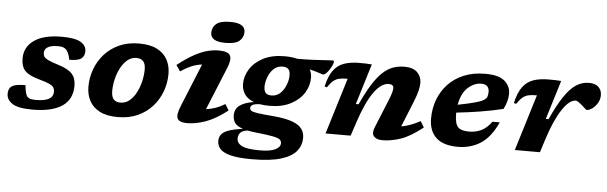

<svg xmlns="http://www.w3.org/2000/svg" viewBox="-56 -952 4400 1391"><g transform="rotate(5 2144.0 -256.0)"><path d="M129.5 -159Q135.5 -92 152 -75Q162 -65 176.8 -62Q191.5 -59 216 -59Q339 -59 339 -129.5Q339 -148 330.8 -160.8Q322.5 -173.5 297.8 -184.8Q273 -196 224 -209.5Q150.5 -229.5 121 -260.2Q91.5 -291 91.5 -351.5Q91.5 -434 161.2 -482.8Q231 -531.5 361 -531.5Q457.5 -531.5 498.8 -507.2Q540 -483 540 -441.5Q540 -406 516.5 -388Q493 -370 429.5 -370Q418 -427.5 396.5 -445Q385.5 -454.5 372.2 -457.8Q359 -461 340 -461Q289.5 -461 265.2 -445.8Q241 -430.5 241 -404Q241 -388 248.2 -376.5Q255.5 -365 279.2 -353.5Q303 -342 352 -327Q426 -304 454.8 -271.8Q483.5 -239.5 483.5 -185Q483.5 -86 409.8 -36.5Q336 13 195.5 13Q90 13 48 -15Q6 -43 6 -85Q6 -110 16 -126.5Q26 -143 52.5 -151Q79 -159 129.5 -159Z M923.5 -531.5Q1004.5 -531.5 1055.5 -505Q1106.5 -478.5 1130.5 -432.8Q1154.5 -387 1154.5 -331Q1154.5 -264.5 1132 -203Q1109.5 -141.5 1066 -92.8Q1022.5 -44 959.5 -15.5Q896.5 13 815.5 13Q734.5 13 683.5 -13.5Q632.5 -40 608.5 -85.5Q584.5 -131 584.5 -187.5Q584.5 -254 607 -315.5Q629.5 -377 673 -425.8Q716.5 -474.5 779.5 -503Q842.5 -531.5 923.5 -531.5ZM825.5 -93Q862 -93 890.8 -116.8Q919.5 -140.5 939.2 -178.5Q959 -216.5 969.5 -261Q980 -305.5 980 -347Q980 -388 963.2 -406.8Q946.5 -425.5 913.5 -425.5Q876.5 -425.5 848 -401.8Q819.5 -378 799.5 -339.8Q779.5 -301.5 769.2 -257.2Q759 -213 759 -171.5Q759 -130.5 775.8 -111.8Q792.5 -93 825.5 -93Z M1437 -655Q1437 -694 1466 -719.5Q1495 -745 1568 -745Q1624 -745 1650.2 -728.5Q1676.5 -712 1676.5 -681Q1676.5 -641.5 1647.5 -616Q1618.5 -590.5 1545.5 -590.5Q1489.5 -590.5 1463.2 -607Q1437 -623.5 1437 -655ZM1263.5 -107 1391 -419.5Q1354 -415.5 1318 -401Q1282 -386.5 1236.5 -356L1206 -400Q1273.5 -453 1326.2 -481.5Q1379 -510 1421.8 -520.8Q1464.5 -531.5 1501.5 -531.5Q1571 -531.5 1585.8 -502.8Q1600.5 -474 1575 -411.5L1447.5 -100.5Q1516.5 -107 1584.5 -149L1611.5 -104.5Q1525 -37.5 1452.8 -12.2Q1380.5 13 1319.5 13Q1265 13 1250 -12.2Q1235 -37.5 1263.5 -107Z M1810.5 232.5Q1707.5 232.5 1652.5 217.8Q1597.5 203 1576.8 178.2Q1556 153.5 1556 122Q1556 94 1571 74.2Q1586 54.5 1623.2 41.2Q1660.5 28 1726 18.5Q1681 3.5 1666.2 -19.8Q1651.5 -43 1651.5 -73Q1651.5 -121 1688.2 -146.8Q1725 -172.5 1788.5 -181.5Q1741 -199.5 1720 -232Q1699 -264.5 1698.5 -303.5Q1698 -361 1730.8 -413.5Q1763.5 -466 1827.2 -498.8Q1891 -531.5 1982.5 -531.5Q2035 -531.5 2075 -521Q2136 -521 2189 -523.5Q2242 -526 2279 -528.8Q2316 -531.5 2330 -531.5Q2334 -531.5 2337.5 -529.8Q2341 -528 2341 -523.5Q2341 -514.5 2333.8 -498Q2326.5 -481.5 2315.5 -464.5Q2304.5 -447.5 2292.5 -435.8Q2280.5 -424 2270.5 -424Q2266.5 -424 2240.8 -432.8Q2215 -441.5 2171 -452.5Q2185.5 -426 2185.5 -392.5Q2186 -334.5 2153.2 -282.2Q2120.5 -230 2057 -197Q1993.5 -164 1902 -164Q1864 -164 1833 -169.5Q1793 -168 1779.2 -159Q1765.5 -150 1765.5 -135.5Q1765.5 -123 1777.5 -115.8Q1789.5 -108.5 1826.2 -103.2Q1863 -98 1937.5 -92Q2025 -84.5 2075 -66.2Q2125 -48 2145.8 -19.8Q2166.5 8.5 2166.5 46.5Q2166.5 100 2133.2 142Q2100 184 2022.2 208.2Q1944.5 232.5 1810.5 232.5ZM1911 -240Q1950 -240 1976.2 -266.2Q2002.5 -292.5 2016 -329Q2029.5 -365.5 2029 -396.5Q2029 -429 2015.2 -442.2Q2001.5 -455.5 1974 -455.5Q1934.5 -455.5 1908 -429.5Q1881.5 -403.5 1868.5 -367Q1855.5 -330.5 1855.5 -299.5Q1856 -266.5 1869.5 -253.2Q1883 -240 1911 -240ZM1694 92Q1694 125 1730 144.2Q1766 163.5 1862.5 163.5Q1935 163.5 1972.5 145.8Q2010 128 2010 99Q2010 82.5 1998 72.2Q1986 62 1947.2 54.2Q1908.5 46.5 1828 38Q1790 34 1761 28Q1721 34 1707.5 51Q1694 68 1694 92Z M2306 -334 2289 -338.5Q2306 -414 2336.5 -455.8Q2367 -497.5 2413.5 -514Q2460 -530.5 2524.5 -530.5Q2551 -530.5 2569.2 -530Q2587.5 -529.5 2616 -527.5L2525.5 -231.5H2545.5Q2586.5 -321 2623.5 -379.5Q2660.5 -438 2696.8 -471.2Q2733 -504.5 2771.5 -518Q2810 -531.5 2853.5 -531.5Q2916.5 -531.5 2947.2 -500.8Q2978 -470 2978 -424.5Q2978 -401.5 2970.5 -369Q2963 -336.5 2942 -284L2867 -99Q2895.5 -103 2928.5 -114.8Q2961.5 -126.5 3005 -149L3031 -105Q2941.5 -34 2871.8 -10.5Q2802 13 2740 13Q2696.5 13 2677.5 -8.8Q2658.5 -30.5 2676.5 -75L2761.5 -283Q2776.5 -321.5 2781.2 -339.5Q2786 -357.5 2786 -369Q2786 -397 2751 -397Q2697 -397 2643.8 -323.5Q2590.5 -250 2540.5 -98.5L2508 0H2325.5L2450.5 -408.5H2444Q2411 -408.5 2388 -403Q2365 -397.5 2346 -381.5Q2327 -365.5 2306 -334Z M3576 -190Q3523.5 -76.5 3451.2 -31.8Q3379 13 3288.5 13Q3182 13 3129.8 -36Q3077.5 -85 3077.5 -175Q3077.5 -247 3101.2 -311.2Q3125 -375.5 3171.2 -425.2Q3217.5 -475 3285.5 -503.2Q3353.5 -531.5 3441.5 -531.5Q3540.5 -531.5 3582.8 -494Q3625 -456.5 3625 -403Q3625 -377 3617.8 -348.5Q3610.5 -320 3594.5 -289.5Q3511.5 -269.5 3424.2 -255.5Q3337 -241.5 3255.5 -233Q3255.5 -227.5 3255.5 -221.5Q3255.5 -154.5 3278 -129.2Q3300.5 -104 3359.5 -104Q3408 -104 3448.5 -123.5Q3489 -143 3522.5 -190ZM3419 -457.5Q3367 -457.5 3321.5 -416.2Q3276 -375 3261 -290.5Q3339 -306 3382.8 -317.8Q3426.5 -329.5 3446.2 -341.5Q3466 -353.5 3471 -368.2Q3476 -383 3476 -404Q3476 -428.5 3462 -443Q3448 -457.5 3419 -457.5Z M3827 -408.5H3820.5Q3787.5 -408.5 3764.5 -403Q3741.5 -397.5 3722.5 -381.5Q3703.5 -365.5 3682.5 -334L3665.5 -338.5Q3682.5 -414 3713 -455.8Q3743.5 -497.5 3790 -514Q3836.5 -530.5 3901 -530.5Q3932.5 -530.5 3951 -530Q3969.5 -529.5 3993 -527.5L3906 -244H3926Q3974.5 -350.5 4017.5 -413.8Q4060.5 -477 4103.2 -504.2Q4146 -531.5 4194.5 -531.5Q4242 -531.5 4265.2 -508.5Q4288.5 -485.5 4288.5 -450Q4288.5 -418.5 4272.8 -392.2Q4257 -366 4235.2 -350.2Q4213.5 -334.5 4195 -334.5Q4192.5 -334.5 4181 -345Q4169.5 -355.5 4157 -366.5Q4144.5 -377.5 4131.8 -386.2Q4119 -395 4111 -395Q4064.5 -395 4012.8 -316.5Q3961 -238 3917.5 -103L3884.5 0H3702Z"/></g></svg>

Font: Newsreader Caption
Style: Bold Italic
Weight: 700
Italic angle: -17°
Designer: Hugues Gentile
Foundry: Production Type
Version: Version 1.001